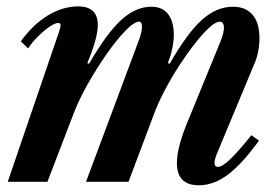

<svg xmlns="http://www.w3.org/2000/svg" viewBox="-20 -554 852 585"><path d="M586 10.5Q519 10.5 519 -57Q519 -102 548.5 -175.5L651.5 -427Q663.5 -456.5 662.2 -472.2Q661 -488 649.5 -488Q637.5 -488 617.5 -469.8Q597.5 -451.5 573.8 -421.2Q550 -391 526 -354Q502 -317 481.8 -278.5Q461.5 -240 449 -206L371.5 0H242L401.5 -427Q407 -442 409.8 -452.8Q412.5 -463.5 412.5 -472.5Q412.5 -488 404 -488Q389 -488 362.2 -460.5Q335.5 -433 305 -389.5Q274.5 -346 247 -297.2Q219.5 -248.5 203.5 -206L124.5 0H3.5L159.5 -456Q165 -472.5 164.5 -478.2Q164 -484 157 -484Q147.5 -484 130.8 -472.5Q114 -461 96 -443.2Q78 -425.5 65.5 -406.5L43.5 -428Q79.5 -478.5 125.2 -506.5Q171 -534.5 218 -534.5Q278 -534.5 278 -478Q278 -438 246 -361.5L251.5 -360Q306 -454 350 -493.8Q394 -533.5 441 -533.5Q475 -533.5 492.2 -511Q509.5 -488.5 509.5 -448.5Q509.5 -409 491.5 -361.5L497 -360Q551 -454 595.5 -493.8Q640 -533.5 690 -533.5Q728.5 -533.5 749.5 -509Q770.5 -484.5 770.5 -438Q770.5 -393.5 753.5 -356L643.5 -92Q623.5 -45.5 644 -45.5Q656.5 -45.5 680 -67.5Q703.5 -89.5 746 -142L769 -125.5Q716.5 -53 673.5 -21.2Q630.5 10.5 586 10.5Z"/></svg>

Font: Libre Caslon Condensed Bold
Style: Italic
Weight: 700
Italic angle: -22.583°
Designer: Pablo Impallari, Rodrigo Fuenzalida, Katja Schimmel, Ertekin Erdin
Foundry: Pablo Impallari, Rodrigo Fuenzalida
Version: Version 2.000; ttfautohint (v1.8.4.7-5d5b);gftools[0.9.33]